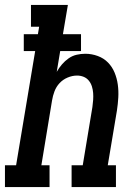

<svg xmlns="http://www.w3.org/2000/svg" viewBox="-42 -755 562 775"><path d="M-22 0V-88H23L100 -549H54V-617H111L116 -647H83V-735H232L212 -617H285V-549H201L187 -465Q196 -481 208 -495Q220 -509 235 -519.5Q250 -530 267.5 -534Q285 -538 302 -538Q328 -538 352.5 -529Q377 -520 394 -502.5Q411 -485 420.5 -462Q430 -439 433.5 -413.5Q437 -388 435.5 -361.5Q434 -335 430 -309L393 -88H426V0H247V-88H292L331 -323Q333 -337 334 -351.5Q335 -366 334 -379.5Q333 -393 329 -406Q325 -419 316.5 -429.5Q308 -440 295.5 -445Q283 -450 269 -450Q250 -450 231 -442Q212 -434 198.5 -419.5Q185 -405 178 -386.5Q171 -368 168 -349L125 -88H158V0Z"/></svg>

Font: Iosevka Slab Semibold Oblique
Style: Regular
Weight: 600
Italic angle: -9°
Monospace: yes
Designer: Belleve Invis
Foundry: Belleve Invis
Version: Version 11.1.1; ttfautohint (v1.8.3)